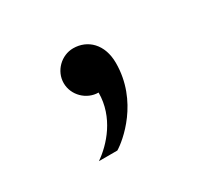

<svg xmlns="http://www.w3.org/2000/svg" viewBox="-64 -180 394 376"><g transform="rotate(-30 133.5 8.5)"><path d="M133.3 -100C106.7 -100 83.3 -77.5 83.3 -50C83.3 -22.5 106.7 0 133.3 0C133.3 55.8 95.8 96.7 66.7 116.7H108.3C126.7 105.8 191.7 53.3 191.7 -33.3C191.7 -75.8 165.8 -100 133.3 -100Z"/></g></svg>

Font: BoonHome
Style: Book
Weight: 400
Designer: Sungsit Sawaiwan
Foundry: Sungsit Sawaiwan
Version: Version 0.2